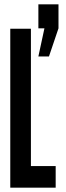

<svg xmlns="http://www.w3.org/2000/svg" viewBox="-20 -868 306 888"><path d="M27.5 0V-735H123V-100H237.5V0ZM157.5 -607 185.5 -737H157.5V-848H250.5V-737L206.5 -607Z"/></svg>

Font: League Gothic SemiCondensed
Style: Regular
Weight: 400
Width: 4
Designer: The League of Moveable Type
Version: Version 2.001